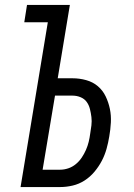

<svg xmlns="http://www.w3.org/2000/svg" viewBox="-20 -755 540 775"><path d="M63 0 173 -665H78L89 -735H262L213 -439H273Q301 -439 328 -431.5Q355 -424 375 -407Q395 -390 406.5 -366Q418 -342 423.5 -315.5Q429 -289 427.5 -260.5Q426 -232 421 -204Q417 -179 410 -154Q403 -129 391 -106Q379 -83 361.5 -62Q344 -41 321.5 -26.5Q299 -12 273.5 -6Q248 0 223 0ZM152 -70H223Q239 -70 255.5 -75.5Q272 -81 286 -92.5Q300 -104 310 -119Q320 -134 327 -150Q334 -166 338 -182.5Q342 -199 344 -215Q347 -232 349 -249Q351 -266 349 -282.5Q347 -299 343 -315Q339 -331 330 -343.5Q321 -356 305.5 -362.5Q290 -369 273 -369H202Z"/></svg>

Font: Iosevka Term Oblique
Style: Regular
Weight: 400
Italic angle: -9°
Monospace: yes
Designer: Belleve Invis
Foundry: Belleve Invis
Version: Version 31.4.0